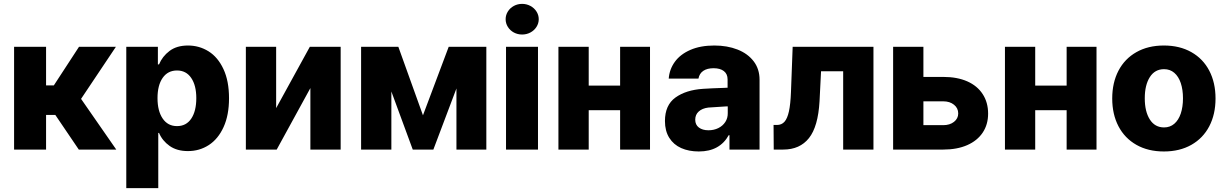

<svg xmlns="http://www.w3.org/2000/svg" viewBox="-20 -772 6326 991"><path d="M52.7 -530.3H217.8V-331.1H257.8L387.7 -530.3H578.1L398.4 -261.7L580.1 0H386.7L265.6 -178.7H217.8V0H52.7Z M631.8 -530.3H794.9V-439.5H800.8Q817.9 -481 855 -509Q892.1 -537.1 950.2 -537.1Q1008.3 -537.1 1056.4 -507.1Q1104.5 -477.1 1133.3 -415.5Q1162.1 -354 1162.1 -264.6Q1162.1 -177.7 1134 -116.2Q1106 -54.7 1057.9 -23.4Q1009.8 7.8 950.2 7.8Q893.1 7.8 855.5 -18.8Q817.9 -45.4 800.8 -85.9H796.9V199.2H631.8ZM893.6 -121.1Q941.4 -121.1 967.3 -159.9Q993.2 -198.7 993.2 -265.6Q993.2 -331.1 967 -369.6Q940.9 -408.2 893.6 -408.2Q846.2 -408.2 819.6 -370.1Q793 -332 793 -265.6Q793 -199.2 819.6 -160.2Q846.2 -121.1 893.6 -121.1Z M1579.1 -530.3H1738.3V0H1582V-317.4L1408.2 0H1249V-530.3H1405.3V-213.9Z M2295.9 -530.3H2490.2V0H2335.9V-315.4L2216.8 0H2110.4L2000 -299.8V0H1843.8V-530.3H2036.1L2163.1 -176.8Z M2591.8 -530.3H2756.8V0H2591.8ZM2589.8 -672.9Q2589.8 -694.3 2601.3 -712.6Q2612.8 -731 2632.3 -741.5Q2651.9 -752 2674.8 -752Q2697.8 -752 2717.5 -741.5Q2737.3 -731 2749 -712.6Q2760.7 -694.3 2760.7 -672.9Q2760.7 -651.4 2749 -633.1Q2737.3 -614.7 2717.5 -604.2Q2697.8 -593.8 2674.8 -593.8Q2651.9 -593.8 2632.3 -604.2Q2612.8 -614.7 2601.3 -633.1Q2589.8 -651.4 2589.8 -672.9Z M3018.6 -330.1H3180.7V-530.3H3335V0H3180.7V-203.1H3018.6V0H2862.3V-530.3H3018.6Z M3608.4 -313.5Q3652.3 -316.4 3715.8 -318.4Q3723.6 -319.3 3735.4 -319.3V-362.3Q3735.4 -390.1 3716.3 -405Q3697.3 -419.9 3663.1 -419.9Q3629.9 -419.9 3609.9 -406.2Q3589.8 -392.6 3585 -366.2H3431.6Q3435.1 -414.1 3463.1 -452.9Q3491.2 -491.7 3543.2 -514.4Q3595.2 -537.1 3667 -537.1Q3733.4 -537.1 3786.4 -516.4Q3839.4 -495.6 3869.9 -455.8Q3900.4 -416 3900.4 -360.4V0H3745.1V-74.2H3741.2Q3718.8 -33.2 3680.2 -11.7Q3641.6 9.8 3586.9 9.8Q3535.2 9.8 3495.8 -7.8Q3456.5 -25.4 3434.3 -60.8Q3412.1 -96.2 3412.1 -147.5Q3412.1 -229.5 3466.3 -268.6Q3520.5 -307.6 3608.4 -313.5ZM3636.7 -99.6Q3664.6 -99.6 3687.5 -110.8Q3710.4 -122.1 3723.6 -142.3Q3736.8 -162.6 3736.3 -188.5V-222.7H3726.6L3635.7 -216.8Q3604.5 -212.9 3586.4 -196.5Q3568.4 -180.2 3568.4 -154.3Q3568.4 -127.9 3587.2 -113.8Q3606 -99.6 3636.7 -99.6Z M3972.7 -127H3990.2Q4014.2 -127 4029.1 -143.6Q4043.9 -160.2 4052 -197Q4060.1 -233.9 4062.5 -295.9L4071.3 -530.3H4488.3V0H4332V-404.3H4217.8L4210 -249Q4202.6 -118.7 4155.5 -59.3Q4108.4 0 4022.5 0H3973.6Z M5080.1 -185.5Q5080.1 -129.4 5052.2 -87.6Q5024.4 -45.9 4972.2 -22.9Q4919.9 0 4848.6 0H4589.8V-530.3H4746.1V-375H4848.6Q4920.4 -375 4972.4 -352.1Q5024.4 -329.1 5052.2 -286.1Q5080.1 -243.2 5080.1 -185.5ZM4848.6 -126Q4882.3 -126 4904.1 -143.1Q4925.8 -160.2 4925.8 -186.5Q4925.8 -213.9 4904.1 -231.4Q4882.3 -249 4848.6 -249H4746.1V-126Z M5323.2 -330.1H5485.4V-530.3H5639.6V0H5485.4V-203.1H5323.2V0H5167V-530.3H5323.2Z M5720.7 -263.7Q5720.7 -345.2 5752.9 -407Q5785.2 -468.8 5845.5 -502.9Q5905.8 -537.1 5987.3 -537.1Q6068.8 -537.1 6129.2 -502.9Q6189.5 -468.8 6221.7 -407Q6253.9 -345.2 6253.9 -263.7Q6253.9 -182.1 6221.7 -120.4Q6189.5 -58.6 6129.2 -24.4Q6068.8 9.8 5987.3 9.8Q5905.8 9.8 5845.5 -24.4Q5785.2 -58.6 5752.9 -120.4Q5720.7 -182.1 5720.7 -263.7ZM6085.9 -264.6Q6085.9 -309.1 6074.5 -343.3Q6063 -377.4 6041 -396.2Q6019 -415 5988.3 -415Q5940.9 -415 5914.8 -374Q5888.7 -333 5888.7 -264.6Q5888.7 -196.3 5914.8 -155.3Q5940.9 -114.3 5988.3 -114.3Q6019 -114.3 6041 -133.1Q6063 -151.9 6074.5 -186Q6085.9 -220.2 6085.9 -264.6Z"/></svg>

Font: Pretendard Std ExtraBold
Style: Regular
Weight: 800
Designer: Base glyphs from Inter by Rasmus Andersson; Hangeul glyphs from Noto Sans CJK(Source Han Sans) by Jang Soo-young and Kan
Foundry: Kil Hyung-jin
Version: Version 1.309